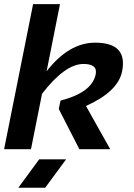

<svg xmlns="http://www.w3.org/2000/svg" viewBox="-28 -718 644 924"><path d="M-8.3 0 131.3 -698.2H260.7L196.3 -375Q303.2 -512.7 430.2 -512.7Q587.4 -512.7 559.6 -374.5Q540 -276.9 385.7 -208L502.4 0H354L254.9 -193.4L263.2 -233.9Q415 -272.9 432.6 -360.4Q442.4 -410.2 374 -410.2Q284.7 -410.2 174.3 -266.6L121.1 0ZM290 48.8 189.5 185.5H60.1L160.6 48.8Z"/></svg>

Font: Sansation
Style: Bold Italic
Weight: 700
Designer: Bernd Montag
Version: Version 1.301